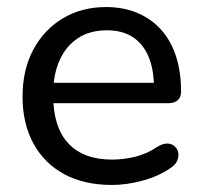

<svg xmlns="http://www.w3.org/2000/svg" viewBox="-20 -516 574 545"><path d="M298 9Q219 9 162.5 -21.5Q106 -52 75 -108.5Q44 -165 44 -242Q44 -318 74.5 -375Q105 -432 158.5 -464Q212 -496 281 -496Q330 -496 369.5 -479.5Q409 -463 437 -432Q465 -401 479.5 -356.5Q494 -312 494 -256Q494 -240 484.5 -231.5Q475 -223 457 -223H115V-281H434L417 -267Q417 -319 401.5 -355.5Q386 -392 356.5 -411Q327 -430 283 -430Q235 -430 201 -407.5Q167 -385 149 -344.5Q131 -304 131 -251V-245Q131 -155 174 -109Q217 -63 298 -63Q330 -63 363.5 -71Q397 -79 428 -100Q443 -109 455.5 -108.5Q468 -108 476 -100.5Q484 -93 486 -82.5Q488 -72 483 -60Q478 -48 464 -39Q431 -16 385.5 -3.5Q340 9 298 9Z"/></svg>

Font: Nunito ExtraLight Medium
Style: Regular
Weight: 500
Version: Version 3.602